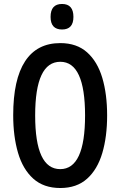

<svg xmlns="http://www.w3.org/2000/svg" viewBox="-20 -943 609 973"><path d="M522.9 -357.9Q522.9 -250 498.3 -167Q473.6 -84 421.1 -37.1Q368.7 9.8 285.6 9.8Q201.2 9.8 148.4 -37.8Q95.7 -85.4 71.3 -168.7Q46.9 -252 46.9 -358.9Q46.9 -540.5 107.2 -632.6Q167.5 -724.6 285.6 -724.6Q368.7 -724.6 421.1 -678Q473.6 -631.3 498.3 -548.8Q522.9 -466.3 522.9 -357.9ZM158.2 -357.9Q158.2 -85.9 285.2 -85.9Q411.1 -85.9 411.1 -357.9Q411.1 -629.9 285.6 -629.9Q158.2 -629.9 158.2 -357.9ZM294.4 -922.9Q352.1 -922.9 352.1 -857.4Q352.1 -793.5 294.4 -793.5Q236.3 -793.5 236.3 -857.4Q236.3 -922.9 294.4 -922.9Z"/></svg>

Font: Open Sans Condensed SemiBold
Style: Regular
Weight: 600
Width: 3
Designer: Monotype Design Team
Foundry: Monotype Imaging Inc.
Version: Version 3.000; ttfautohint (v1.8.4)